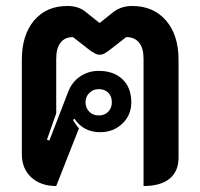

<svg xmlns="http://www.w3.org/2000/svg" viewBox="-20 -613 670 642"><path d="M53 -98V-413Q53 -496 94 -544.5Q135 -593 205 -593Q244 -593 268 -572L313 -536L358 -572Q385 -593 422 -593Q493 -593 535 -544.5Q577 -496 577 -413V-86Q577 -40 547 -15.5Q517 9 460 9V-417Q460 -452 445 -470.5Q430 -489 402 -489L343 -443Q333 -436 327 -433Q321 -430 313 -430Q306 -430 300 -433Q294 -436 283 -443L224 -489Q197 -489 182.5 -470.5Q168 -452 168 -417V-234L137 -146L145 -143L208 -306Q220 -338 247.5 -357Q275 -376 310 -376Q360 -376 389.5 -348Q419 -320 419 -271Q419 -228 389 -199.5Q359 -171 315 -171Q259 -171 229 -216L224 -212Q236 -192 244 -184L168 9Q116 9 84.5 -20Q53 -49 53 -98ZM354 -271Q354 -291 342 -303Q330 -315 310 -315Q292 -315 279 -302.5Q266 -290 266 -271Q266 -252 278.5 -239.5Q291 -227 310 -227Q330 -227 342 -239.5Q354 -252 354 -271Z"/></svg>

Font: K2D
Style: Bold
Weight: 700
Designer: Katatrad Aksorn Co.,Ltd.
Foundry: Cadson Demak Co.,Ltd.
Version: Version 1.000; ttfautohint (v1.6)